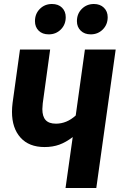

<svg xmlns="http://www.w3.org/2000/svg" viewBox="-20 -941 599 961"><path d="M559 -693 462 0H308L344 -255Q310 -229 277 -217Q244 -205 203 -205Q125 -205 82.5 -252.5Q40 -300 40 -381Q40 -402 43 -426L80 -693H231L194 -424Q192 -404 192 -395Q192 -358 208.5 -340Q225 -322 260 -322Q314 -322 359 -363L405 -693ZM155 -835Q155 -872 179.5 -896.5Q204 -921 240 -921Q272 -921 290.5 -902.5Q309 -884 309 -855Q309 -818 284.5 -793.5Q260 -769 224 -769Q192 -769 173.5 -787.5Q155 -806 155 -835ZM365 -835Q365 -872 389.5 -896.5Q414 -921 450 -921Q481 -921 500 -902.5Q519 -884 519 -855Q519 -818 494.5 -793.5Q470 -769 434 -769Q403 -769 384 -787.5Q365 -806 365 -835Z"/></svg>

Font: Fira Sans Condensed
Style: Bold Italic
Weight: 700
Width: 3
Italic angle: -8°
Designer: Carrois Corporate & Edenspiekermann AG
Foundry: Carrois Corporate GbR & Edenspiekermann AG
Version: Version 4.203